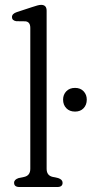

<svg xmlns="http://www.w3.org/2000/svg" viewBox="-20 -750 368 770"><path d="M167 -707V-73Q167 -46 191.5 -40.5L213 -36Q231 -30 231 -17Q231 0 210 0H58Q36.5 0 36.5 -17Q36.5 -30 55 -36L77 -40.5Q101.5 -46 101.5 -73V-638Q101.5 -662.5 82 -664.5L45 -665Q28 -668 28 -681.5Q28 -695 47.5 -701.5L108.5 -721.5Q121 -725.5 129.5 -728Q138 -730.5 145 -730.5Q167 -730.5 167 -707ZM281 -302.5Q259 -302.5 246 -316Q233 -329.5 233 -350.5Q233 -370.5 246 -384Q259 -397.5 281 -397.5Q302.5 -397.5 315.2 -384Q328 -370.5 328 -350.5Q328 -329.5 315.2 -316Q302.5 -302.5 281 -302.5Z"/></svg>

Font: Fraunces 72pt S100 Light
Style: Regular
Weight: 300
Version: Version 1.000; ttfautohint (v1.8.3)